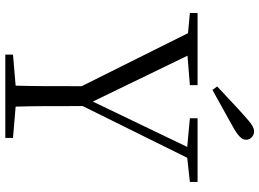

<svg xmlns="http://www.w3.org/2000/svg" viewBox="-147 -831 978 724"><g transform="rotate(90 342.0 -469.0)"><path d="M306 -799 319 -781C364 -806 409 -831 454 -856C494 -878 507 -892 507 -908C507 -924 493 -938 476 -938C460 -938 446 -928 415 -900C380 -869 344 -834 306 -799ZM426 -696 534 -686 363 -330 190 -687 301 -696V-725H29V-696L105 -689L305 -288C305 -166 305 -111 303 -39L186 -29V0H500V-29L382 -39C380 -112 380 -167 380 -292L575 -686L666 -696V-725H426Z"/></g></svg>

Font: Noto Serif KR Light
Style: Regular
Weight: 300
Designer: Ryoko NISHIZUKA 西塚涼子 (kana & ideographs); Frank Grießhammer (Latin, Greek & Cyrillic); Wenlong ZHANG 张文龙 (bopomofo); San
Foundry: Adobe
Version: Version 2.001;hotconv 1.1.0;makeotfexe 2.6.0